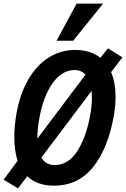

<svg xmlns="http://www.w3.org/2000/svg" viewBox="-30 -1011 696 1061"><path d="M67.5 -123Q49 -176.5 49 -252.5Q49 -314.5 61 -383.5Q80 -491.5 125.8 -570.8Q171.5 -650 238.2 -692.5Q305 -735 385.5 -735Q470 -735 525 -691.5L566.5 -744L646.5 -694L584 -612.5Q608.5 -555 608.5 -476.5Q608.5 -423.5 598.5 -368.5Q567.5 -192.5 485.2 -88.8Q403 15 268.5 15Q175.5 15 120.5 -37L69.5 30L-10 -18ZM469 -377.5Q478 -427 478 -471Q478 -484.5 476 -508.5L198.5 -140Q222.5 -99 272.5 -99Q348 -99 397.5 -176.5Q447 -254 469 -377.5ZM442.5 -598.5Q419.5 -624 382 -624Q335.5 -624 296.2 -590.5Q257 -557 229.2 -497Q201.5 -437 187.5 -358.5Q176.5 -295.5 176.5 -245ZM282.5 -786 393.5 -991H539.5L374.5 -786Z"/></svg>

Font: JuliaMono
Style: Bold Italic
Weight: 700
Italic angle: -9°
Monospace: yes
Designer: cormullion
Foundry: corm
Version: Version 0.057; ttfautohint (v1.8.4)